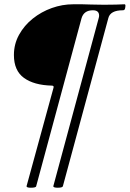

<svg xmlns="http://www.w3.org/2000/svg" viewBox="-20 -731 606 897"><path d="M124 146Q104 146 104 139L230 -321Q233 -331 222 -331Q139 -333 92 -367Q45 -401 45 -474Q45 -525 69 -568.5Q93 -612 133 -644Q173 -676 222 -693.5Q271 -711 322 -711Q345 -711 364.5 -711Q384 -711 400 -710Q409 -710 424.5 -709.5Q440 -709 456 -709Q472 -709 480 -709Q501 -709 521.5 -709.5Q542 -710 561 -711Q566 -711 566 -705Q566 -698 564 -690.5Q562 -683 554 -683Q495 -683 486 -646L274 138Q273 146 250 146Q229 146 229 139L441 -646Q442 -649 442.5 -652Q443 -655 443 -658Q443 -683 414 -683Q372 -683 361 -646L149 139Q148 146 124 146Z"/></svg>

Font: Junicode
Style: Italic
Weight: 400
Italic angle: -11°
Designer: Peter S. Baker
Version: Version 2.100; ttfautohint (v1.8.4)